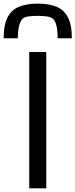

<svg xmlns="http://www.w3.org/2000/svg" viewBox="-67 -1036 415 1056"><path d="M93.8 0V-750H187.5V0ZM140.6 -1016.1Q200.2 -1016.1 241.9 -999.8Q283.7 -983.4 305.9 -941.9Q328.1 -900.4 328.1 -825.7H250Q250 -918 218.8 -937Q199.2 -948.7 140.6 -948.7Q82 -948.7 64.9 -938.5Q31.2 -918 31.2 -825.7H-46.9Q-46.9 -900.4 -24.7 -941.9Q-2.4 -983.4 39.6 -999.8Q81.5 -1016.1 140.6 -1016.1Z"/></svg>

Font: Michroma
Style: Regular
Weight: 400
Designer: Vernon Adams
Foundry: Vernon Adams
Version: Version 1.100; ttfautohint (v1.8.4.7-5d5b);gftools[0.9.29]